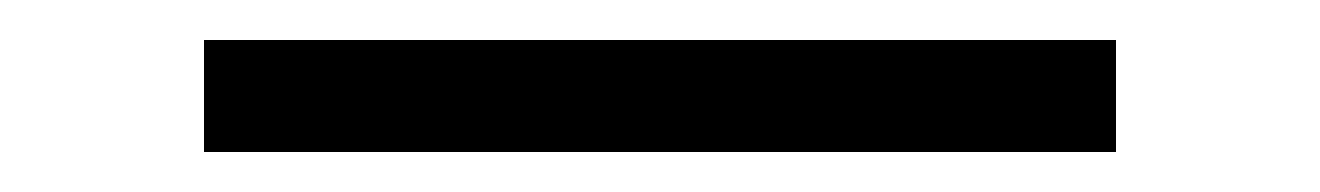

<svg xmlns="http://www.w3.org/2000/svg" viewBox="-20 30 660 96"><path d="M82 106V50H538V106Z"/></svg>

Font: Space 7353
Style: Regular
Weight: 400
Designer: Christine Claussen + Ruben Lyon  (Space 7353)
Version: Version 1.000;FEAKit 1.0